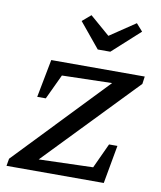

<svg xmlns="http://www.w3.org/2000/svg" viewBox="-85 -836 756 904"><g transform="rotate(10 292.5 -384.0)"><path d="M571 -491 152 -56 411 -64 466 -183H506L473 0H8L14 -35L430 -470L191 -464L135 -345H94L129 -527H576ZM336 -614 238 -733 279 -768 374 -686 496 -768 527 -733 396 -614Z"/></g></svg>

Font: Piazzolla SC Medium
Style: Italic
Weight: 500
Italic angle: -11.3°
Designer: Juan Pablo del Peral
Foundry: Huerta Tipografica
Version: Version 1.330